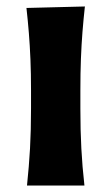

<svg xmlns="http://www.w3.org/2000/svg" viewBox="-20 -576 345 596"><path d="M63.8 0H242.1Q235.4 -59.3 232.5 -115.1Q229.5 -170.9 229.5 -239.5V-294.5Q229.5 -349.5 231.2 -393.5Q232.9 -437.4 236 -476.6Q239.1 -515.7 243.5 -555.9L62.1 -551.3Q66.5 -511.8 69.6 -473.3Q72.7 -434.8 74.5 -391.6Q76.3 -348.5 76.3 -294.5V-239.5Q76.3 -170.9 73.2 -115.1Q70 -59.3 63.8 0Z"/></svg>

Font: Pinar-VF
Style: Regular
Weight: 300
Designer: Amin Abedi
Version: Version 3.0